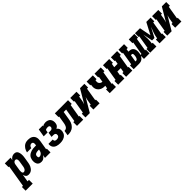

<svg xmlns="http://www.w3.org/2000/svg" viewBox="403 -2241 4149 4149"><g transform="rotate(-45 2477.5 -166.5)"><path d="M-45 205V91H-11L73 -416H54V-530H230L219 -465Q229 -481 243 -495Q257 -509 273 -519Q289 -529 307.5 -533.5Q326 -538 344 -538Q362 -538 379.5 -532.5Q397 -527 410 -515Q423 -503 430.5 -487Q438 -471 442.5 -453.5Q447 -436 448.5 -417.5Q450 -399 450 -380.5Q450 -362 447.5 -343Q445 -324 442 -305L421 -175Q417 -154 411 -132.5Q405 -111 394.5 -90Q384 -69 369.5 -50.5Q355 -32 336 -18.5Q317 -5 295 1.5Q273 8 251 8Q232 8 214.5 2Q197 -4 185 -17Q173 -30 166 -46.5Q159 -63 155 -81L127 91H172V205ZM210 -106Q226 -106 240 -114.5Q254 -123 263.5 -136Q273 -149 278 -164Q283 -179 286 -194L307 -324Q309 -335 310 -345.5Q311 -356 310.5 -366.5Q310 -377 308 -387Q306 -397 301 -405.5Q296 -414 287 -419Q278 -424 267 -424Q254 -424 241.5 -418Q229 -412 220 -401Q211 -390 206.5 -377.5Q202 -365 200 -352L179 -222Q177 -213 176 -204.5Q175 -196 174.5 -187Q174 -178 174 -169.5Q174 -161 174.5 -152.5Q175 -144 177 -136Q179 -128 183 -121Q187 -114 194.5 -110Q202 -106 210 -106Z M643 8Q622 8 601.5 3Q581 -2 565 -14.5Q549 -27 539 -44.5Q529 -62 524.5 -82Q520 -102 520 -123.5Q520 -145 523 -166Q528 -192 538.5 -217Q549 -242 568.5 -261.5Q588 -281 612.5 -294Q637 -307 663 -314.5Q689 -322 715 -324.5Q741 -327 767 -327H806L810 -349Q812 -363 812 -377Q812 -391 807 -403Q802 -415 790.5 -422Q779 -429 765 -429Q752 -429 739 -424Q726 -419 716 -408.5Q706 -398 700 -385.5Q694 -373 692 -359H561Q566 -383 575 -406Q584 -429 598 -450Q612 -471 630.5 -488.5Q649 -506 671.5 -517.5Q694 -529 718 -533.5Q742 -538 765 -538Q793 -538 820 -533Q847 -528 869.5 -516Q892 -504 909 -484Q926 -464 934 -439Q942 -414 942.5 -386.5Q943 -359 938 -331L902 -114H921V0H752L764 -73Q754 -56 741.5 -41Q729 -26 713.5 -14.5Q698 -3 679.5 2.5Q661 8 643 8ZM685 -101Q704 -101 722.5 -109.5Q741 -118 754.5 -133.5Q768 -149 775.5 -167.5Q783 -186 786 -205L788 -219H767Q756 -219 745 -218Q734 -217 723 -215Q712 -213 700.5 -209.5Q689 -206 679 -199.5Q669 -193 663 -183Q657 -173 655 -162Q654 -155 654 -148Q654 -141 654.5 -134.5Q655 -128 656.5 -121.5Q658 -115 661.5 -110Q665 -105 671.5 -103Q678 -101 685 -101Z M1210 8Q1185 8 1160 5Q1135 2 1112 -6Q1089 -14 1069.5 -27.5Q1050 -41 1037.5 -61Q1025 -81 1020 -105.5Q1015 -130 1019 -155Q1020 -156 1020 -158Q1020 -160 1021 -162H1151Q1151 -161 1151 -160.5Q1151 -160 1151 -159Q1149 -147 1152.5 -134.5Q1156 -122 1164.5 -114.5Q1173 -107 1185 -104Q1197 -101 1210 -101Q1225 -101 1237 -103Q1249 -105 1261.5 -111Q1274 -117 1282.5 -128.5Q1291 -140 1293 -153Q1296 -167 1293 -181Q1290 -195 1280.5 -204.5Q1271 -214 1257.5 -217.5Q1244 -221 1230 -221H1173L1191 -330H1248Q1259 -330 1270 -332Q1281 -334 1290.5 -340Q1300 -346 1306.5 -356Q1313 -366 1314 -376Q1316 -387 1314 -398Q1312 -409 1305 -416.5Q1298 -424 1287 -426.5Q1276 -429 1265 -429Q1256 -429 1246.5 -428.5Q1237 -428 1227.5 -426Q1218 -424 1209 -420.5Q1200 -417 1193 -410L1182 -349H1062L1092 -530H1212L1209 -510Q1229 -525 1253.5 -531.5Q1278 -538 1301 -538Q1335 -538 1367 -526.5Q1399 -515 1418.5 -489.5Q1438 -464 1444 -430.5Q1450 -397 1444 -363Q1441 -348 1436 -333.5Q1431 -319 1421.5 -307Q1412 -295 1398.5 -286.5Q1385 -278 1371 -272Q1387 -261 1399 -246Q1411 -231 1417.5 -213Q1424 -195 1424.5 -175Q1425 -155 1422 -135Q1418 -112 1408.5 -90.5Q1399 -69 1382 -51.5Q1365 -34 1344 -22Q1323 -10 1300.5 -3.5Q1278 3 1255.5 5.5Q1233 8 1210 8Z M1444 0 1463 -114Q1479 -114 1496 -119Q1513 -124 1526.5 -136Q1540 -148 1548 -163.5Q1556 -179 1561.5 -195.5Q1567 -212 1570 -228.5Q1573 -245 1576 -262V-263Q1576 -263 1576 -263Q1576 -263 1576 -263L1601 -416H1583V-530H1986V-416H1952L1902 -114H1921V0H1731V-114H1764L1814 -416H1739L1711 -245Q1707 -220 1702 -196Q1697 -172 1688 -147.5Q1679 -123 1665 -101Q1651 -79 1632 -60.5Q1613 -42 1590 -29Q1567 -16 1542.5 -9.5Q1518 -3 1493 -1.5Q1468 0 1444 0Z M1989 0V-114H2023L2073 -416H2054V-530H2244V-416H2211L2195 -318Q2191 -293 2185 -269Q2179 -245 2170 -221L2353 -530H2486V-416H2452L2402 -114H2421V0H2231V-114H2264L2281 -212Q2285 -237 2290.5 -261Q2296 -285 2305 -309L2122 0Z M2731 0V-114H2764L2776 -181Q2771 -181 2766.5 -181Q2762 -181 2757 -181Q2727 -181 2698 -188Q2669 -195 2644.5 -210Q2620 -225 2602 -247Q2584 -269 2575 -297Q2566 -325 2567 -355.5Q2568 -386 2573 -416H2554V-530H2744V-416H2711L2709 -402Q2706 -388 2705.5 -373.5Q2705 -359 2709 -345.5Q2713 -332 2721.5 -321.5Q2730 -311 2741 -303Q2752 -295 2765.5 -291Q2779 -287 2793 -285L2814 -416H2796V-530H2986V-416H2952L2902 -114H2921V0Z M2989 0V-114H3023L3073 -416H3054V-530H3244V-416H3211L3196 -328H3300L3314 -416H3296V-530H3486V-416H3452L3402 -114H3421V0H3231V-114H3264L3281 -214H3177L3161 -114H3179V0Z M3463 0V-114H3500L3550 -416H3528V-530H3698V-416H3661L3650 -349H3666Q3689 -349 3711.5 -343Q3734 -337 3751.5 -324Q3769 -311 3780 -291.5Q3791 -272 3795.5 -250Q3800 -228 3799.5 -204Q3799 -180 3795 -157Q3793 -146 3790.5 -135.5Q3788 -125 3785 -114H3814L3864 -416H3842V-530H4012V-416H3975L3925 -114H3947V0H3777V-94Q3767 -73 3752 -54.5Q3737 -36 3717.5 -23.5Q3698 -11 3676 -5.5Q3654 0 3632 0ZM3607 -92H3632Q3645 -92 3655.5 -101.5Q3666 -111 3671.5 -122.5Q3677 -134 3680.5 -146.5Q3684 -159 3686 -171Q3687 -180 3688 -188Q3689 -196 3689.5 -204.5Q3690 -213 3689.5 -221Q3689 -229 3687 -236.5Q3685 -244 3679.5 -250.5Q3674 -257 3666 -257H3635Z M3967 0V-114H4000L4050 -416H4032V-530H4185L4237 -262L4378 -530H4509V-416H4475L4425 -114H4444V0H4254V-114H4293Q4298 -149 4306 -182.5Q4314 -216 4325.5 -250Q4337 -284 4350.5 -317Q4364 -350 4375 -384L4257 -159H4183L4139 -382Q4140 -349 4142 -315.5Q4144 -282 4144.5 -249Q4145 -216 4141.5 -182Q4138 -148 4133 -114H4157V0Z M4489 0V-114H4523L4573 -416H4554V-530H4744V-416H4711L4695 -318Q4691 -293 4685 -269Q4679 -245 4670 -221L4853 -530H4986V-416H4952L4902 -114H4921V0H4731V-114H4764L4781 -212Q4785 -237 4790.5 -261Q4796 -285 4805 -309L4622 0Z"/></g></svg>

Font: Iosevka Slab Heavy Oblique
Style: Regular
Weight: 900
Italic angle: -9°
Monospace: yes
Designer: Belleve Invis
Foundry: Belleve Invis
Version: Version 11.1.1; ttfautohint (v1.8.3)